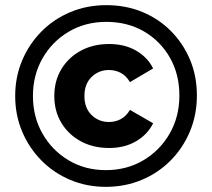

<svg xmlns="http://www.w3.org/2000/svg" viewBox="-20 -723 825 746"><path d="M391 3Q317 3 253 -24Q189 -51 141 -99.5Q93 -148 66 -212Q39 -276 39 -350Q39 -424 66 -488Q93 -552 141 -600.5Q189 -649 253.5 -676Q318 -703 393 -703Q469 -703 533 -676.5Q597 -650 644.5 -602Q692 -554 718.5 -490.5Q745 -427 745 -352Q745 -277 718 -212.5Q691 -148 643 -99.5Q595 -51 530.5 -24Q466 3 391 3ZM391 -62Q473 -62 537.5 -100.5Q602 -139 639.5 -204.5Q677 -270 677 -352Q677 -434 640.5 -498.5Q604 -563 540 -600.5Q476 -638 393 -638Q311 -638 246.5 -599.5Q182 -561 145 -496Q108 -431 108 -350Q108 -269 145 -204Q182 -139 246 -100.5Q310 -62 391 -62ZM404 -148Q342 -148 294 -174Q246 -200 218.5 -245.5Q191 -291 191 -350Q191 -409 218.5 -454.5Q246 -500 294 -526Q342 -552 404 -552Q464 -552 508.5 -526.5Q553 -501 575 -457L485 -404Q470 -429 449 -440Q428 -451 403 -451Q364 -451 336 -424Q308 -397 308 -350Q308 -303 336 -276Q364 -249 403 -249Q428 -249 449 -260Q470 -271 485 -296L575 -244Q553 -200 508.5 -174Q464 -148 404 -148Z"/></svg>

Font: Montserrat
Style: Bold
Weight: 700
Designer: Julieta Ulanovsky
Foundry: Julieta Ulanovsky
Version: Version 9.000; ttfautohint (v1.8.4.7-5d5b)